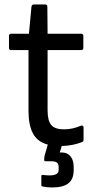

<svg xmlns="http://www.w3.org/2000/svg" viewBox="-20 -638 425 855"><path d="M212.9 196.8Q190.9 196.8 171.9 192.9Q167 191.9 165.5 190.7Q164.1 189.5 164.1 185.1V147.9Q164.1 143.6 165.5 142.1Q167 140.6 171.9 141.1Q189.5 143.1 200.2 143.1Q241.2 143.1 241.2 119.1V106Q241.2 91.3 233.2 85.7Q225.1 80.1 207 80.1H184.1Q179.7 80.1 178.2 78.9Q176.8 77.6 176.8 73.2Q176.8 60.5 179.2 53.2L192.9 5.9Q147.5 -5.9 127.2 -43Q106.9 -80.1 106.9 -145V-415H29.8Q20 -415 20 -424.8V-478Q20 -487.8 29.8 -487.8H108.9L120.1 -607.9Q121.6 -618.2 130.9 -618.2H181.2Q190.9 -618.2 190.9 -607.9L191.9 -487.8H340.8Q351.1 -487.8 351.1 -478V-424.8Q351.1 -415 340.8 -415H191.9V-147Q191.9 -100.1 208.5 -81.1Q225.1 -62 265.1 -62Q303.2 -62 339.8 -78.1Q344.7 -80.1 348.4 -78.1Q352.1 -76.2 352.1 -70.8V-16.1Q352.1 -7.3 344.2 -4.9Q304.7 10.7 254.9 12.2L246.1 41H254.9Q280.3 41 294.2 58.3Q308.1 75.7 308.1 105V120.1Q308.1 159.7 284.7 178.2Q261.2 196.8 212.9 196.8Z"/></svg>

Font: Sofia Sans
Style: Regular
Weight: 400
Designer: Botio Nikoltchev, Ani Petrova
Foundry: lettersoup
Version: Version 4.100